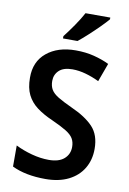

<svg xmlns="http://www.w3.org/2000/svg" viewBox="-102 -997 715 1068"><g transform="rotate(10 256.0 -463.5)"><path d="M473 -202Q473 -140 444.5 -92Q416 -44 362 -17Q308 10 232 10Q119 10 43 -27V-146Q85 -125 135 -111.5Q185 -98 232 -98Q289 -98 318.5 -124Q348 -150 348 -191Q348 -219 336 -239Q324 -259 294.5 -277Q265 -295 214 -318Q161 -341 124.5 -368.5Q88 -396 69 -434.5Q50 -473 50 -530Q49 -621 111.5 -672.5Q174 -724 275 -724Q331 -724 378.5 -712Q426 -700 465 -681L427 -577Q390 -595 351 -606Q312 -617 275 -617Q225 -617 200 -593.5Q175 -570 175 -534Q175 -505 187 -485Q199 -465 228 -447.5Q257 -430 307 -407Q388 -371 430.5 -326Q473 -281 473 -202ZM432 -927Q416 -908 388 -880Q360 -852 329.5 -824Q299 -796 275 -777H193V-790Q218 -822 246 -862.5Q274 -903 292 -937H432Z"/></g></svg>

Font: Noto Sans Georgian SemiCondensed SemiBold
Style: Regular
Weight: 600
Width: 4
Designer: Monotype Design Team, Akaki Razmadze
Foundry: Google LLC
Version: Version 2.005; ttfautohint (v1.8.4.7-5d5b)